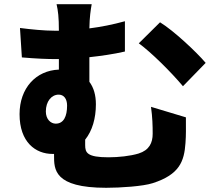

<svg xmlns="http://www.w3.org/2000/svg" viewBox="-20 -835 1040 913"><path d="M958 -536C914 -588 805 -690 741 -729L640 -629C698 -587 793 -493 850 -425ZM198 -305C198 -353 225 -385 259 -385C283 -385 299 -366 299 -333C299 -282 283 -247 245 -247C221 -247 198 -268 198 -305ZM698 -327C705 -277 706 -238 706 -199C706 -156 690 -121 639 -105C600 -93 543 -87 496 -87C394 -87 385 -109 385 -145V-171C419 -213 436 -273 436 -339C436 -382 426 -418 405 -446V-563C459 -569 518 -577 574 -590V-734C516 -718 460 -707 405 -700C406 -755 411 -786 416 -815H249C256 -784 260 -754 260 -689H237C192 -689 128 -695 75 -702L84 -562C153 -556 206 -554 248 -554H260V-504C151 -500 73 -416 73 -292C73 -159 149 -103 230 -103H237V-96C237 -30 236 58 485 58C553 58 660 51 706 36C834 -5 856 -68 862 -155C865 -197 864 -219 864 -277Z"/></svg>

Font: Noto Sans CJK KR Black
Style: Regular
Weight: 900
Designer: Ryoko NISHIZUKA (kana & ideographs); Paul D. Hunt (Latin, Greek & Cyrillic); Wenlong ZHANG (bopomofo); Sandoll Communica
Foundry: Adobe Systems Incorporated
Version: Version 1.004;PS 1.004;hotconv 1.0.82;makeotf.lib2.5.63406